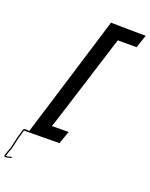

<svg xmlns="http://www.w3.org/2000/svg" viewBox="-204 -918 965 1237"><g transform="rotate(20 278.5 -299.5)"><path d="M37.3 22C36.4 25 35.2 32 34 36L30 49L22.4 74C15.4 100 12.1 124 4.5 152L1.5 162C-0.1 167 -6.6 182 -8.2 187L-10 193L-11.5 198L-13.4 204L-16.1 213C-18.3 220 -14.5 224 -7.5 224C4.5 224 13.4 218 24.4 218H26.4C32.7 217 34.4 208 28.1 209H26.1C16.8 210 8.3 215 -0.7 215H-4.7C-6.7 215 -7.7 215 -7.1 213L-4.4 204L-2.5 198L-1 193L0.8 187C2.4 182 8.9 167 10.5 162C20.3 130 23.5 103 31.4 74L39 49C42.7 37 43.2 32 46.3 22L288.9 20C289.9 20 318.8 -68 320.8 -68L205.5 -67C208.2 -66 414.5 -731 415.5 -731H544.5C545.5 -731 573.4 -819 574.7 -820C574.7 -820 335.3 -822 335.6 -823C335.6 -823 79.1 16 78.4 15C76.6 11 63.6 11 55.6 11C45.6 11 40.3 12 37.3 22Z"/></g></svg>

Font: Hussar Wojna
Style: 3Obl
Weight: 400
Designer: Robert Jablonski
Foundry: Cannot Into Space Fonts
Version: Version 1.01